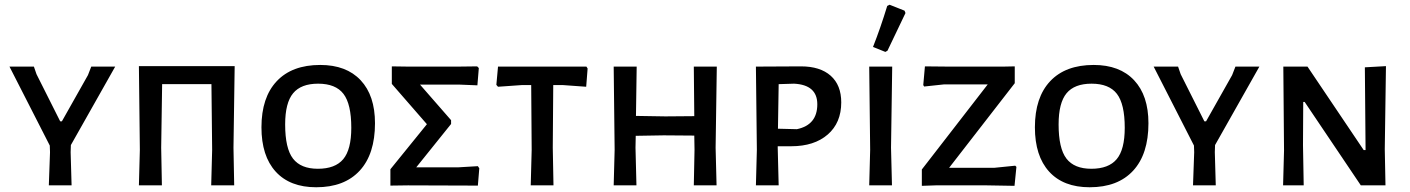

<svg xmlns="http://www.w3.org/2000/svg" viewBox="-20 -782 5950 810"><path d="M279 -170 278 -140 282 0H186L191 -140L190 -168L20 -501H123L134 -469L234 -270H241L351 -465L365 -501H466Z M970 -503 965 -159 968 0H871L875 -150L872 -427H664L660 -159L663 0H566L570 -150L566 -503Z M1331 -508Q1441 -508 1501.5 -443.5Q1562 -379 1562 -262Q1562 -132 1497.5 -62Q1433 8 1314 8Q1203 8 1143 -58Q1083 -124 1083 -245Q1083 -371 1147.5 -439.5Q1212 -508 1331 -508ZM1322 -429Q1250 -429 1216.5 -388.5Q1183 -348 1183 -257Q1183 -156 1216 -113Q1249 -70 1321 -70Q1394 -70 1428 -110.5Q1462 -151 1462 -243Q1462 -343 1429 -386Q1396 -429 1322 -429Z M1993 -502 2000 -495 1994 -422 1920 -425H1752L1883 -275V-259L1736 -76H1912L1996 -81L2002 -72L1996 1L1701 0L1627 1V-68L1781 -258L1633 -428V-502L1703 -501H1912Z M2454 -501 2459 -493 2453 -416 2356 -423H2314L2312 -159L2315 0H2219L2223 -150L2221 -423H2180L2081 -416L2074 -424L2081 -501Z M3004 -501 2999 -159 3003 0H2907L2910 -150L2909 -210L2780 -211L2662 -209L2661 -159L2665 0H2569L2573 -150L2569 -501H2666L2663 -293L2787 -291L2909 -292L2907 -501Z M3359 -502Q3440 -502 3484.5 -462.5Q3529 -423 3529 -350Q3529 -264 3472 -214.5Q3415 -165 3318 -165H3261V-159L3265 0H3169L3173 -150L3169 -501ZM3342 -237Q3428 -255 3428 -342Q3428 -424 3330 -429L3265 -427L3262 -239Z M3723 -757 3733 -762 3796 -737 3800 -727 3724 -568 3715 -563 3663 -584Q3695 -665 3723 -757ZM3744 -501 3739 -159 3743 0H3647L3651 -150L3647 -501Z M4261 -502V-431L3984 -74H4174L4263 -83L4268 -78L4260 2L4144 0H3927L3869 2V-67L4147 -426H3963L3879 -417L3875 -423L3882 -502L3982 -501H4213Z M4594 -508Q4704 -508 4764.5 -443.5Q4825 -379 4825 -262Q4825 -132 4760.5 -62Q4696 8 4577 8Q4466 8 4406 -58Q4346 -124 4346 -245Q4346 -371 4410.5 -439.5Q4475 -508 4594 -508ZM4585 -429Q4513 -429 4479.5 -388.5Q4446 -348 4446 -257Q4446 -156 4479 -113Q4512 -70 4584 -70Q4657 -70 4691 -110.5Q4725 -151 4725 -243Q4725 -343 4692 -386Q4659 -429 4585 -429Z M5106 -170 5105 -140 5109 0H5013L5018 -140L5017 -168L4847 -501H4950L4961 -469L5061 -270H5068L5178 -465L5192 -501H5293Z M5827 -503 5822 -153 5825 0H5721L5484 -352H5478L5477 -170L5480 0H5393L5397 -147L5394 -501H5496L5733 -149H5741L5738 -498Z"/></svg>

Font: Alegreya Sans SC Medium
Style: Regular
Weight: 500
Designer: Juan Pablo del Peral
Foundry: Huerta Tipografica
Version: Version 2.001;PS 002.001;hotconv 1.0.88;makeotf.lib2.5.64775